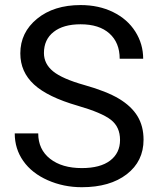

<svg xmlns="http://www.w3.org/2000/svg" viewBox="-20 -741 633 770"><path d="M292 -316.9Q171.4 -351.6 116.5 -402.1Q61.5 -452.6 61.5 -526.9Q61.5 -610.8 128.7 -665.8Q195.8 -720.7 303.2 -720.7Q376.5 -720.7 433.8 -692.4Q491.2 -664.1 522.7 -614.3Q554.2 -564.5 554.2 -505.4H460Q460 -569.8 418.9 -606.7Q377.9 -643.6 303.2 -643.6Q233.9 -643.6 195.1 -613Q156.2 -582.5 156.2 -528.3Q156.2 -484.9 193.1 -454.8Q230 -424.8 318.6 -399.9Q407.2 -375 457.3 -345Q507.3 -314.9 531.5 -274.9Q555.7 -234.9 555.7 -180.7Q555.7 -94.2 488.3 -42.2Q420.9 9.8 308.1 9.8Q234.9 9.8 171.4 -18.3Q107.9 -46.4 73.5 -95.2Q39.1 -144 39.1 -206.1H133.3Q133.3 -141.6 180.9 -104.2Q228.5 -66.9 308.1 -66.9Q382.3 -66.9 421.9 -97.2Q461.4 -127.4 461.4 -179.7Q461.4 -231.9 424.8 -260.5Q388.2 -289.1 292 -316.9Z"/></svg>

Font: Noboto
Style: Regular
Weight: 400
Designer: Google
Version: Version 2.001101; 2014